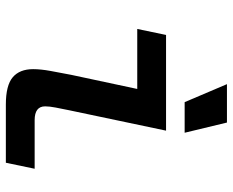

<svg xmlns="http://www.w3.org/2000/svg" viewBox="-88 -688 777 640"><g transform="rotate(90 300.0 -368.5)"><path d="M329 0Q265 0 238 -23Q211 -46 211 -91Q211 -116 217 -149Q223 -182 230 -218L277 -438H77L97 -534H416L348 -211Q343 -187 339 -166Q335 -145 335 -131Q335 -96 381 -96H543L523 0ZM321 -596 261 -737H389L423 -596Z"/></g></svg>

Font: Geist Mono SemiBold
Style: Italic
Weight: 600
Italic angle: -12°
Monospace: yes
Designer: Basement.studio, Andrés Briganti, Mateo Zaragoza
Foundry: Basement.studio, Vercel, Andrés Briganti, Guido Ferreyra, Mateo Zaragoza
Version: Version 1.500; ttfautohint (v1.8.4.7-5d5b)